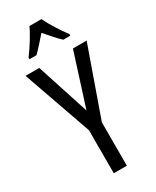

<svg xmlns="http://www.w3.org/2000/svg" viewBox="-237 -1005 866 1067"><g transform="rotate(-30 196.0 -471.5)"><path d="M234 -943H157C138 -900 101 -842 65 -793V-783H110C134 -806 165 -842 196 -877C226 -842 254 -809 282 -783H327V-793C294 -837 255 -898 234 -943ZM197 -378 88 -714H0L154 -276V0H238V-278L392 -714H304Z"/></g></svg>

Font: Noto Sans UI Condensed
Style: Regular
Weight: 400
Width: 3
Designer: Monotype Design Team
Foundry: Monotype Imaging Inc.
Version: Version 1.901